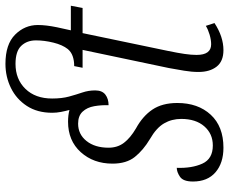

<svg xmlns="http://www.w3.org/2000/svg" viewBox="-86 -724 820 687"><g transform="rotate(-90 323.5 -380.0)"><path d="M139 10Q84 10 51 -18.5Q18 -47 18 -99Q18 -134 35 -145.5Q52 -157 67 -157Q65 -103 82 -65.5Q99 -28 147 -28Q189 -28 215.5 -58.5Q242 -89 242 -141Q242 -175 226 -202.5Q210 -230 170 -253Q130 -277 106 -307Q82 -337 82 -387Q82 -455 123 -500.5Q164 -546 232 -546Q255 -546 274 -541Q270 -556 267 -571.5Q264 -587 264 -603Q264 -656 288.5 -693.5Q313 -731 353 -750.5Q393 -770 439 -770Q509 -770 543.5 -735.5Q578 -701 578 -654Q578 -625 570 -586L559 -536H647L639 -494H549L485 -187Q478 -153 474.5 -129Q471 -105 471 -86Q471 -34 509 -34Q525 -34 543.5 -39.5Q562 -45 575 -53L585 -22Q536 10 488 10Q448 10 429 -14.5Q410 -39 410 -79Q410 -104 414.5 -130.5Q419 -157 424 -185L489 -494H425L431 -524Q451 -524 466.5 -529.5Q482 -535 492 -547Q507 -566 515 -598.5Q523 -631 523 -661Q523 -693 503.5 -713.5Q484 -734 439 -734Q384 -734 349.5 -698.5Q315 -663 315 -603Q315 -568 322 -542.5Q329 -517 336.5 -495Q344 -473 344 -449Q344 -424 329 -412.5Q314 -401 291 -401Q292 -427 287.5 -452.5Q283 -478 268 -494Q253 -510 225 -510Q187 -510 163 -480Q139 -450 139 -401Q139 -369 156.5 -346Q174 -323 208 -303Q252 -279 275.5 -244Q299 -209 299 -155Q299 -81 257 -35.5Q215 10 139 10Z"/></g></svg>

Font: Noto Serif ExtraCondensed Light
Style: Italic
Weight: 300
Width: 2
Italic angle: -12°
Designer: Monotype Design Team
Foundry: Monotype Imaging Inc.
Version: Version 2.014; ttfautohint (v1.8.4.7-5d5b)